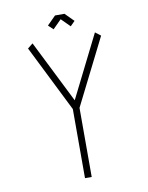

<svg xmlns="http://www.w3.org/2000/svg" viewBox="-87 -841 696 903"><g transform="rotate(-10 261.0 -389.0)"><path d="M436 -647 277 -330V0H245V-330L87 -647L112 -667L261 -369L410 -667ZM284 -778 325 -737 303 -715 262 -756 221 -715 198 -737 239 -778Z"/></g></svg>

Font: Zector
Style: Regular
Weight: 400
Designer: GGBot
Version: 0.72